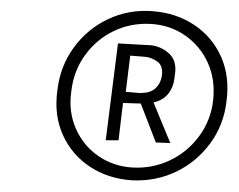

<svg xmlns="http://www.w3.org/2000/svg" viewBox="-20 -722 429 345"><path d="M217 -398Q174 -401 141.5 -422.5Q109 -444 93 -479.5Q77 -515 83 -559Q88 -603 112.5 -636.5Q137 -670 174 -687.5Q211 -705 253 -702Q296 -699 328.5 -677.5Q361 -656 377 -620.5Q393 -585 387 -540Q382 -497 357.5 -464Q333 -431 296.5 -413.5Q260 -396 217 -398ZM218 -421Q254 -419 285.5 -434Q317 -449 338 -477.5Q359 -506 363 -542Q367 -579 353.5 -609Q340 -639 313 -658Q286 -677 251 -679Q215 -681 184 -666Q153 -651 132.5 -622.5Q112 -594 108 -557Q103 -521 116.5 -490.5Q130 -460 157 -441.5Q184 -423 218 -421ZM192 -644 245 -641Q266 -641 282.5 -627Q299 -613 294 -586Q292 -561 277 -548Q262 -535 232 -536L201 -537L193 -470H170ZM229 -555Q249 -554 259 -563Q269 -572 271 -587Q273 -604 262.5 -611.5Q252 -619 240 -620L214 -622L206 -557ZM255 -540 286 -465 260 -466 231 -541Z"/></svg>

Font: Josefin Sans Thin ExtraLight
Style: Italic
Weight: 250
Italic angle: -7°
Version: Version 2.000